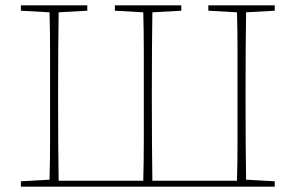

<svg xmlns="http://www.w3.org/2000/svg" viewBox="-20 -697 1104 717"><path d="M758 -657V-677H1006V-657L899 -651Q898 -581 897.5 -509.5Q897 -438 897 -367V-310Q897 -239 897.5 -168Q898 -97 899 -26L1006 -20V0H58V-20L165 -26Q167 -97 167 -168Q167 -239 167 -310V-367Q167 -438 167 -509.5Q167 -581 165 -651L58 -657V-677H306V-657L199 -651Q198 -581 197.5 -510.5Q197 -440 197 -367V-310Q197 -237 197.5 -165Q198 -93 199 -22H515Q517 -93 517 -170Q517 -247 517 -340V-355Q517 -435 517 -508Q517 -581 515 -651L409 -657V-677H657V-657L549 -651Q548 -581 547.5 -508Q547 -435 547 -355V-340Q547 -247 547.5 -170Q548 -93 549 -22H865Q867 -93 867 -165Q867 -237 867 -310V-367Q867 -440 867 -510.5Q867 -581 865 -651Z"/></svg>

Font: Source Serif Pro ExtraLight
Style: Regular
Weight: 200
Designer: Frank Grießhammer
Foundry: Adobe Systems Incorporated
Version: Version 3.001;hotconv 1.0.111;makeotfexe 2.5.65597